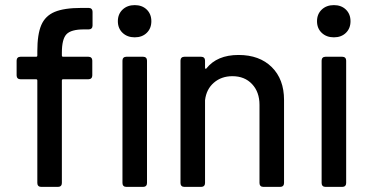

<svg xmlns="http://www.w3.org/2000/svg" viewBox="-20 -731 1451 751"><path d="M222 -525V-514Q222 -509 227 -509H326Q333 -509 337 -505Q341 -501 341 -494V-436Q341 -429 337 -425Q333 -421 326 -421H227Q222 -421 222 -416V-15Q222 -8 218 -4Q214 0 207 0H141Q134 0 130 -4Q126 -8 126 -15V-416Q126 -421 121 -421H60Q53 -421 49 -425Q45 -429 45 -436V-494Q45 -501 49 -505Q53 -509 60 -509H121Q126 -509 126 -514V-531Q126 -597 141.5 -633Q157 -669 194 -684.5Q231 -700 298 -700H327Q334 -700 338 -696Q342 -692 342 -685V-631Q342 -624 338 -620Q334 -616 327 -616H308Q258 -616 240 -597Q222 -578 222 -525ZM441 -648Q441 -676 459.5 -693.5Q478 -711 507 -711Q536 -711 554 -693.5Q572 -676 572 -648Q572 -620 554 -602.5Q536 -585 507 -585Q478 -585 459.5 -602.5Q441 -620 441 -648ZM459 -15V-494Q459 -501 463 -505Q467 -509 474 -509H540Q547 -509 551 -505Q555 -501 555 -494V-15Q555 -8 551 -4Q547 0 540 0H474Q467 0 463 -4Q459 -8 459 -15Z M1091 -340V-15Q1091 -8 1087 -4Q1083 0 1076 0H1010Q1003 0 999 -4Q995 -8 995 -15V-321Q995 -371 966 -402Q937 -433 889 -433Q846 -433 816.5 -407.5Q787 -382 782 -339V-15Q782 -8 778 -4Q774 0 767 0H701Q694 0 690 -4Q686 -8 686 -15V-494Q686 -501 690 -505Q694 -509 701 -509H767Q774 -509 778 -505Q782 -501 782 -494V-466Q782 -463 784 -462Q786 -461 787 -463Q829 -516 913 -516Q995 -516 1043 -468.5Q1091 -421 1091 -340Z M1220 -648Q1220 -676 1238.5 -693.5Q1257 -711 1286 -711Q1315 -711 1333 -693.5Q1351 -676 1351 -648Q1351 -620 1333 -602.5Q1315 -585 1286 -585Q1257 -585 1238.5 -602.5Q1220 -620 1220 -648ZM1238 -15V-494Q1238 -501 1242 -505Q1246 -509 1253 -509H1319Q1326 -509 1330 -505Q1334 -501 1334 -494V-15Q1334 -8 1330 -4Q1326 0 1319 0H1253Q1246 0 1242 -4Q1238 -8 1238 -15Z"/></svg>

Font: Barlow_Medium_SS
Style: Regular
Weight: 500
Designer: Jeremy Tribby
Foundry: Jeremy Tribby
Version: Version 1.101 August 23, 2024